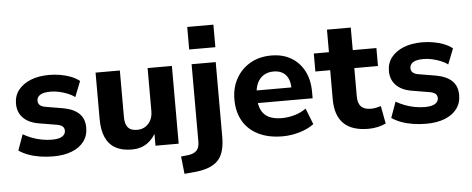

<svg xmlns="http://www.w3.org/2000/svg" viewBox="-56 -875 2983 1213"><g transform="rotate(-5 1435.0 -268.5)"><path d="M253 11Q209 11 168.5 4.5Q128 -2 94.5 -14.5Q61 -27 35 -45L71 -145Q97 -130 127 -118.5Q157 -107 189.5 -101Q222 -95 252 -95Q297 -95 318 -108.5Q339 -122 339 -144Q339 -163 326 -173Q313 -183 286 -187L179 -205Q114 -216 80 -251.5Q46 -287 46 -341Q46 -391 74 -427Q102 -463 152 -483.5Q202 -504 270 -504Q306 -504 341 -498Q376 -492 407 -480Q438 -468 462 -449L423 -350Q404 -365 377.5 -375.5Q351 -386 323.5 -392Q296 -398 271 -398Q225 -398 204 -384.5Q183 -371 183 -348Q183 -331 194.5 -320Q206 -309 231 -305L338 -287Q406 -275 440.5 -242Q475 -209 475 -152Q475 -101 447.5 -64.5Q420 -28 370 -8.5Q320 11 253 11Z M750 11Q688 11 646.5 -12.5Q605 -36 584.5 -82.5Q564 -129 564 -199V-493H718V-198Q718 -169 726 -149Q734 -129 751 -119.5Q768 -110 795 -110Q824 -110 846 -123.5Q868 -137 881 -162Q894 -187 894 -220V-493H1048V0H901V-97H912Q889 -45 848 -17Q807 11 750 11Z M1166 -587V-730H1332V-587ZM1068 193 1056 82 1104 77Q1139 72 1156 53.5Q1173 35 1173 -2V-493H1326V-19Q1326 32 1315 70Q1304 108 1279.5 132.5Q1255 157 1214 171Q1173 185 1113 189Z M1707 11Q1618 11 1554 -20.5Q1490 -52 1456.5 -110Q1423 -168 1423 -247Q1423 -322 1455.5 -380Q1488 -438 1545.5 -471Q1603 -504 1679 -504Q1751 -504 1804 -473Q1857 -442 1886.5 -385.5Q1916 -329 1916 -251V-212H1548V-292H1804L1789 -278Q1789 -340 1762 -371Q1735 -402 1684 -402Q1648 -402 1621.5 -385.5Q1595 -369 1580.5 -337.5Q1566 -306 1566 -261V-251Q1566 -200 1582 -167.5Q1598 -135 1630.5 -119.5Q1663 -104 1712 -104Q1751 -104 1792 -115.5Q1833 -127 1866 -151L1906 -49Q1869 -21 1815 -5Q1761 11 1707 11Z M2252 11Q2145 11 2093.5 -41Q2042 -93 2042 -193V-379H1948V-493H2044V-636H2195V-493H2345V-379H2195V-199Q2195 -156 2215 -135Q2235 -114 2278 -114Q2292 -114 2308 -117Q2324 -120 2341 -125L2362 -13Q2340 -2 2310.5 4.5Q2281 11 2252 11Z M2618 11Q2574 11 2533.5 4.5Q2493 -2 2459.5 -14.5Q2426 -27 2400 -45L2436 -145Q2462 -130 2492 -118.5Q2522 -107 2554.5 -101Q2587 -95 2617 -95Q2662 -95 2683 -108.5Q2704 -122 2704 -144Q2704 -163 2691 -173Q2678 -183 2651 -187L2544 -205Q2479 -216 2445 -251.5Q2411 -287 2411 -341Q2411 -391 2439 -427Q2467 -463 2517 -483.5Q2567 -504 2635 -504Q2671 -504 2706 -498Q2741 -492 2772 -480Q2803 -468 2827 -449L2788 -350Q2769 -365 2742.5 -375.5Q2716 -386 2688.5 -392Q2661 -398 2636 -398Q2590 -398 2569 -384.5Q2548 -371 2548 -348Q2548 -331 2559.5 -320Q2571 -309 2596 -305L2703 -287Q2771 -275 2805.5 -242Q2840 -209 2840 -152Q2840 -101 2812.5 -64.5Q2785 -28 2735 -8.5Q2685 11 2618 11Z"/></g></svg>

Font: Nunito Sans 11pt ExtraBold
Style: Regular
Weight: 800
Version: Version 3.101;gftools[0.9.27]